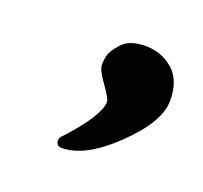

<svg xmlns="http://www.w3.org/2000/svg" viewBox="-59 -207 394 373"><g transform="rotate(20 138.5 -20.0)"><path d="M100 101Q88 101 88 89Q88 83 96 76Q151 16 152 -13Q152 -20 135 -43.5Q118 -67 118 -77.5Q118 -88 120.5 -98Q123 -108 138 -124.5Q153 -141 186 -141Q219 -141 243 -120Q267 -99 266.5 -56Q266 -13 207 44Q148 101 100 101Z"/></g></svg>

Font: Mrs Sheppards
Style: Regular
Weight: 400
Version: Version 1.000